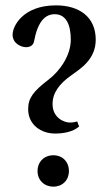

<svg xmlns="http://www.w3.org/2000/svg" viewBox="-20 -685 405 716"><path d="M27 -556C27 -521 61 -509 77 -509C91 -509 104 -515 107 -531C120 -601 146 -632 184 -632C227 -632 244 -592 244 -537C244 -478 203 -420 161 -388C105 -345 85 -320 85 -278C85 -219 134 -187 185 -187C214 -187 250 -192 275 -213L268 -232C261 -230 251 -228 240 -228C220 -228 176 -245 176 -297C176 -338 200 -372 247 -405C279 -428 337 -463 337 -537C337 -623 274 -665 189 -665C65 -665 27 -587 27 -556ZM120 -47C120 -13 145 11 179 11C213 11 237 -13 237 -47C237 -82 213 -106 179 -106C145 -106 120 -82 120 -47Z"/></svg>

Font: erewhon
Style: Regular
Weight: 400
Version: Version 1.0.0